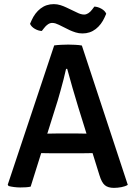

<svg xmlns="http://www.w3.org/2000/svg" viewBox="-20 -903 657 930"><path d="M242.5 -683Q256 -685 276 -686Q296 -687 310.5 -687Q324 -687 344 -686Q364 -685 376.5 -682.5L599 -7.5Q586.5 0 568 3.5Q549.5 7 531.5 7Q503.5 7 488 -5.8Q472.5 -18.5 461.5 -55L359 -384Q345.5 -427 331.2 -477.5Q317 -528 305.5 -569.5H300Q295 -546.5 287.8 -518.2Q280.5 -490 273 -463.2Q265.5 -436.5 259.5 -416L128.5 1Q117.5 3.5 104.8 4.2Q92 5 78 5Q63.5 5 48 3Q32.5 1 21.5 -2L17.5 -8.5ZM234 -160.5Q229 -160.5 215.8 -160.8Q202.5 -161 189 -161.2Q175.5 -161.5 170.5 -161.5H114L150 -255.5H200Q205 -255.5 217 -255.8Q229 -256 240.8 -256.2Q252.5 -256.5 257.5 -256.5H352Q357.5 -256.5 369.2 -256.2Q381 -256 393.5 -255.8Q406 -255.5 411 -255.5H462L493 -161.5H437Q431.5 -161.5 418 -161.2Q404.5 -161 391 -160.8Q377.5 -160.5 372.5 -160.5ZM265 -783Q257 -787 249 -789.5Q241 -792 232.5 -792Q222.5 -792 212.2 -785.2Q202 -778.5 193.5 -767L182.5 -753Q166 -753.5 149 -763.2Q132 -773 125.5 -787.5L133 -804.5Q149 -840.5 176.5 -861.8Q204 -883 240.5 -883Q257.5 -883 273 -878Q288.5 -873 301 -867L352.5 -842.5Q361 -838 370.2 -835.2Q379.5 -832.5 387.5 -832.5Q397.5 -832.5 407.5 -838.8Q417.5 -845 426.5 -857L437 -871Q453.5 -870.5 471 -860.8Q488.5 -851 494.5 -836.5L487 -819.5Q471 -783.5 443.5 -762.2Q416 -741 379.5 -741Q362 -741 346.2 -746Q330.5 -751 318.5 -756.5Z"/></svg>

Font: Signika Light Medium
Style: Regular
Weight: 500
Version: Version 2.003;gftools[0.9.32]